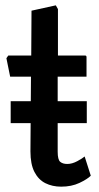

<svg xmlns="http://www.w3.org/2000/svg" viewBox="-20 -695 372 719"><path d="M20 -316H305V-234H20ZM209 4Q176 4 150 -9Q124 -22 109 -51Q94 -80 94 -128L96 -408H18L4 -477L11 -487H97L98 -655L189 -675L197 -661V-487H299Q304 -487 304 -481V-408H196V-127Q196 -97 205.5 -89Q215 -81 232 -81Q250 -81 269.5 -91.5Q289 -102 297 -109L320 -37Q307 -24 277.5 -10Q248 4 209 4Z"/></svg>

Font: Kreon Medium
Style: Regular
Weight: 500
Version: Version 2.002